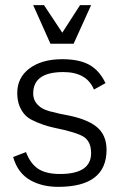

<svg xmlns="http://www.w3.org/2000/svg" viewBox="-20 -715 471 746"><path d="M266 -545H176L109 -695H151L222 -588L291 -695H334ZM345 -367Q317 -435 226 -435Q109 -435 109 -352Q109 -322 132 -303Q150 -286 193 -278Q209 -273 233 -269Q316 -254 355 -222.5Q394 -191 394 -133Q394 11 206 11Q146 11 101 -13Q49 -41 31 -105L81 -124Q98 -79 128.5 -59Q159 -39 213 -39Q334 -39 334 -120Q334 -164 306 -183Q278 -201 189 -219Q144 -229 106 -248Q71 -264 55 -305Q47 -327 47 -353Q47 -414 95 -449.5Q143 -485 222 -485Q287 -485 326.5 -463.5Q366 -442 390 -392Z"/></svg>

Font: Pavanam
Style: Regular
Weight: 400
Designer: Tharique Azeez
Foundry: Tharique Azeez
Version: Version 1.86; ttfautohint (v1.3) -l 8 -r 50 -G 200 -x 14 -D 